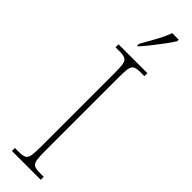

<svg xmlns="http://www.w3.org/2000/svg" viewBox="-317 -920 909 909"><g transform="rotate(45 137.5 -465.5)"><path d="M40 0V-20H67Q92 -20 104 -26Q116 -32 119.5 -51Q123 -70 123 -108V-606Q123 -645 119.5 -663.5Q116 -682 104 -688Q92 -694 67 -694H40V-714H233V-694H207Q182 -694 170 -688Q158 -682 154.5 -663.5Q151 -645 151 -606V-108Q151 -70 154.5 -51Q158 -32 170 -26Q182 -20 207 -20H233V0ZM107 -784Q129 -824 149.5 -860.5Q170 -897 182 -931H226V-921Q216 -904 196 -877Q176 -850 153.5 -821.5Q131 -793 111 -771H107Z"/></g></svg>

Font: Noto Serif Ethiopic Condensed Thin
Style: Regular
Weight: 100
Width: 3
Designer: Monotype Design Team
Foundry: Monotype Imaging Inc.
Version: Version 2.102; ttfautohint (v1.8.4.7-5d5b)